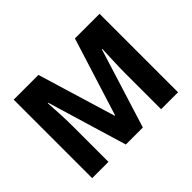

<svg xmlns="http://www.w3.org/2000/svg" viewBox="-141 -974 1235 1235"><g transform="rotate(-45 476.0 -357.0)"><path d="M391 0H546L715 -542H719Q718 -512 715 -445.5Q712 -379 712 -329V0H866V-714H642L475 -182H471L310 -714H85V0H233V-324Q233 -379 229.5 -446Q226 -513 224 -543H228Z"/></g></svg>

Font: Noto Sans UI Extra
Style: Regular
Weight: 800
Designer: Monotype Design Team
Foundry: Monotype Imaging Inc.
Version: Version 1.901